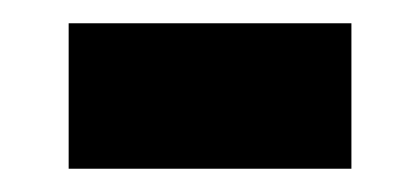

<svg xmlns="http://www.w3.org/2000/svg" viewBox="-20 -394 361 165"><path d="M39 -374V-249H282V-374Z"/></svg>

Font: Noto Serif Sinhala SemiCondensed Black
Style: Regular
Weight: 900
Width: 4
Designer: Jelle Bosma - Monotype Design Team
Foundry: Monotype Imaging Inc.
Version: Version 2.007